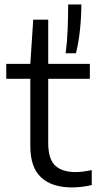

<svg xmlns="http://www.w3.org/2000/svg" viewBox="-20 -828 440 858"><path d="M301 9.5Q212.5 9.5 164 -35Q115.5 -79.5 115.5 -175V-476H8V-542.5H115.5L128.5 -740H195.5V-542.5H381.5V-476H195.5V-189Q195.5 -117.5 226.5 -88.2Q257.5 -59 318 -59Q348.5 -59 390 -68V-1Q345.5 9.5 301 9.5ZM273.5 -590Q280.5 -644 282.5 -701Q284.5 -758 284.5 -808H343.5Q343.5 -755.5 337.8 -698Q332 -640.5 319.5 -590Z"/></svg>

Font: Encode Sans Semi Expanded
Style: Regular
Weight: 400
Width: 6
Designer: Multiple Designers
Foundry: Impallari Type
Version: Version 3.000; ttfautohint (v1.8.3) -l 8 -r 50 -G 200 -x 14 